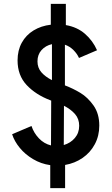

<svg xmlns="http://www.w3.org/2000/svg" viewBox="-20 -854 584 998"><path d="M241.2 4.4Q192.9 -2.4 151.9 -26.9Q110.8 -51.3 82.8 -85.4Q54.7 -119.6 43 -156.2L143.6 -199.2Q155.8 -162.6 182.4 -134.8Q209 -106.9 245.1 -98.1L246.1 -331.1L241.2 -333Q165.5 -361.8 118.4 -412.1Q71.3 -462.4 71.3 -540Q71.3 -592.3 93.3 -632.1Q115.2 -671.9 154.5 -695.8Q193.8 -719.7 244.1 -725.6V-834H322.3V-723.6Q381.3 -713.4 421.9 -678Q462.4 -642.6 484.4 -592.8L390.6 -552.7Q380.9 -574.7 361.8 -593.8Q342.8 -612.8 317.4 -621.6V-410.2Q359.9 -394 397.9 -371.1Q436 -348.1 466.1 -305.7Q496.1 -263.2 496.1 -201.2Q496.1 -147.9 472.9 -104.5Q449.7 -61 409.4 -33.2Q369.1 -5.4 318.4 3.4V124H241.2ZM250 -437.5V-624.5Q217.3 -617.2 196 -593.8Q174.8 -570.3 174.8 -535.2Q174.8 -501.5 195.1 -478.3Q215.3 -455.1 250 -437.5ZM391.6 -200.2Q391.6 -236.3 369.9 -261.2Q348.1 -286.1 312.5 -304.2L311.5 -100.1Q346.7 -110.4 369.1 -136.7Q391.6 -163.1 391.6 -200.2Z"/></svg>

Font: Reddit Sans Fudge SemiBold
Style: Regular
Weight: 600
Designer: Stephen Hutchings
Foundry: Reddit
Version: Version 1.011